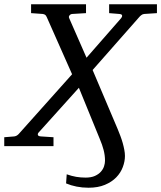

<svg xmlns="http://www.w3.org/2000/svg" viewBox="-64 -691 762 908"><path d="M618.2 -625Q610.4 -624.5 603.8 -619.1Q597.2 -613.8 594.2 -609.9L374 -359.9L492.7 -80.1Q499 -64.5 505.4 -47.9Q511.7 -31.2 516.4 -14.6Q521 2 523.9 17.6Q526.9 33.2 526.9 46.4Q526.9 72.3 516.8 99.1Q506.8 126 485.8 147.7Q464.8 169.4 432.1 183.1Q399.4 196.8 354.5 196.8Q325.2 196.8 298.1 191.4Q271 186 248.5 176.3L251.5 133.3Q274.9 141.6 296.4 145.3Q317.9 148.9 340.8 148.9Q367.2 148.9 385 140.9Q402.8 132.8 413.3 120.8Q423.8 108.9 428.2 95Q432.6 81.1 432.6 68.8Q432.6 55.7 430.9 43.2Q429.2 30.8 426 18.3Q422.9 5.9 418.2 -7.3Q413.6 -20.5 407.2 -35.6L309.1 -275.9L120.1 -65.9Q113.8 -60.1 115 -53.5Q116.2 -46.9 128.9 -45.9L189 -42V0H-43.9V-42L3.9 -45.9Q12.2 -46.9 18.6 -52Q24.9 -57.1 27.8 -61L276.9 -339.8L157.2 -609.9Q153.3 -619.1 148.4 -621.6Q143.6 -624 138.2 -625L83 -628.9V-670.9H342.8V-628.9L277.8 -625Q270 -624.5 264.9 -618.4Q259.8 -612.3 263.2 -605L345.2 -418L508.8 -605Q514.2 -611.3 513.4 -617.7Q512.7 -624 500 -625L452.1 -628.9V-670.9H678.2V-628.9Z"/></svg>

Font: Charis SIL CyrE
Style: Italic
Weight: 400
Italic angle: -11°
Foundry: SIL International
Version: Version 5.000